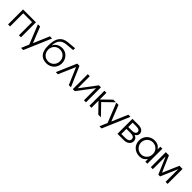

<svg xmlns="http://www.w3.org/2000/svg" viewBox="497 -2777 4958 4958"><g transform="rotate(45 2975.5 -298.0)"><path d="M63 0H137V-480H460V0H534V-547H63Z M729 192H808L1124 -547H1045L860 -111L687 -547H606L818 -18Z M1246 -418Q1249 -548 1310.5 -618Q1372 -688 1494 -699L1721 -720V-788L1488 -768Q1330 -754 1256 -653.5Q1182 -553 1182 -352V-322Q1182 -240 1201 -177.5Q1220 -115 1256 -72.5Q1292 -30 1346 -8.5Q1400 13 1470 13Q1532 13 1585 -9Q1638 -31 1676.5 -69Q1715 -107 1737 -160Q1759 -213 1759 -274Q1759 -334 1738 -386Q1717 -438 1680.5 -477Q1644 -516 1594.5 -538Q1545 -560 1488 -560Q1446 -560 1408.5 -550Q1371 -540 1340 -521.5Q1309 -503 1286 -476.5Q1263 -450 1249 -417ZM1468 -55Q1422 -55 1383 -71.5Q1344 -88 1316 -117.5Q1288 -147 1272 -187.5Q1256 -228 1256 -276Q1256 -322 1272.5 -361.5Q1289 -401 1317.5 -430Q1346 -459 1385 -475.5Q1424 -492 1469 -492Q1515 -492 1554.5 -475.5Q1594 -459 1622.5 -430Q1651 -401 1667.5 -361.5Q1684 -322 1684 -276Q1684 -229 1667.5 -188.5Q1651 -148 1622 -118.5Q1593 -89 1553.5 -72Q1514 -55 1468 -55Z M1806 0H1884L2083 -463L2281 0H2359L2124 -547H2041Z M2427 0H2501L2834 -442V0H2908V-547H2834L2501 -105V-547H2427Z M3034 0H3108V-258L3357 0H3454L3181 -282L3454 -547H3358L3108 -303V-547H3034Z M3591 192H3670L3986 -547H3907L3722 -111L3549 -547H3468L3680 -18Z M4058 0H4292Q4336 0 4373 -12Q4410 -24 4437 -46Q4464 -68 4479 -97.5Q4494 -127 4494 -163Q4494 -209 4468.5 -242Q4443 -275 4392 -294Q4424 -308 4445 -339Q4466 -370 4466 -403Q4466 -471 4416 -509Q4366 -547 4277 -547H4058ZM4132 -321V-480H4265Q4330 -480 4362.5 -460.5Q4395 -441 4395 -403Q4395 -363 4361.5 -342Q4328 -321 4265 -321ZM4132 -67V-254H4273Q4346 -254 4382.5 -231.5Q4419 -209 4419 -163Q4419 -116 4381.5 -91.5Q4344 -67 4273 -67Z M4572 -272Q4572 -211 4594 -158.5Q4616 -106 4655.5 -68Q4695 -30 4749 -8.5Q4803 13 4866 13Q4936 13 4984 -12Q5032 -37 5076 -96V0H5150V-547H5076V-450Q5035 -508 4983.5 -534Q4932 -560 4860 -560Q4799 -560 4746 -538Q4693 -516 4654.5 -477.5Q4616 -439 4594 -386.5Q4572 -334 4572 -272ZM4647 -275Q4647 -320 4663.5 -359.5Q4680 -399 4709 -428.5Q4738 -458 4776.5 -475Q4815 -492 4859 -492Q4906 -492 4945.5 -475.5Q4985 -459 5014 -430Q5043 -401 5059.5 -361.5Q5076 -322 5076 -275Q5076 -228 5060 -188Q5044 -148 5015.5 -118.5Q4987 -89 4948.5 -72Q4910 -55 4865 -55Q4819 -55 4779.5 -72Q4740 -89 4710.5 -119Q4681 -149 4664 -189Q4647 -229 4647 -275Z M5276 0H5350V-466L5550 0H5614L5814 -466V0H5888V-547H5773L5582 -103L5391 -547H5276Z"/></g></svg>

Font: Involve
Style: Regular
Weight: 400
Designer: Stefan Peev
Foundry: Context Ltd.
Version: Version 1.001